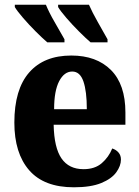

<svg xmlns="http://www.w3.org/2000/svg" viewBox="-20 -786 589 816"><path d="M294 10Q167 10 104 -62.5Q41 -135 41 -265Q41 -406 104 -478Q167 -550 283 -550Q390 -550 451.5 -488.5Q513 -427 513 -308V-256H208Q210 -158 241.5 -112.5Q273 -67 335 -67Q383 -67 412.5 -92.5Q442 -118 457 -155Q473 -150 483.5 -138Q494 -126 494 -108Q494 -81 474 -53.5Q454 -26 410 -8Q366 10 294 10ZM349 -322Q349 -398 334.5 -440Q320 -482 287 -482Q253 -482 231.5 -441Q210 -400 210 -322ZM365 -606Q344 -624 315.5 -652.5Q287 -681 262 -710Q237 -739 227 -756V-766H358Q373 -732 395.5 -692.5Q418 -653 437 -619V-606ZM181 -606Q160 -624 131.5 -652.5Q103 -681 78 -710Q53 -739 43 -756V-766H175Q189 -732 212 -692.5Q235 -653 254 -619V-606Z"/></svg>

Font: Noto Serif SemiCondensed ExtraBold
Style: Regular
Weight: 800
Width: 4
Designer: Monotype Design Team
Foundry: Monotype Imaging Inc.
Version: Version 2.015